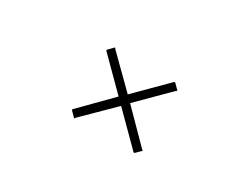

<svg xmlns="http://www.w3.org/2000/svg" viewBox="-44 -510 507 419"><g transform="rotate(30 210.0 -301.0)"><path d="M152 -215 143 -224Q140 -227 143 -229L215 -302L143 -374Q140 -376 143 -379L152 -388Q155 -393 157 -388L230 -316L303 -389Q305 -392 308 -389L317 -380Q322 -377 317 -375L244 -302L317 -228Q322 -226 317 -223L308 -214Q305 -211 303 -214L230 -287L157 -215Q155 -210 152 -215Z"/></g></svg>

Font: Sofia Sans Extra Condensed Thin
Style: Italic
Weight: 250
Italic angle: -9°
Version: Version 4.100